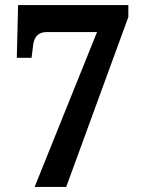

<svg xmlns="http://www.w3.org/2000/svg" viewBox="-20 -734 565 754"><path d="M116 0 361 -608H163Q116 -608 110 -556L104 -507H46L51 -714H484V-667L240 0Z"/></svg>

Font: Noto Serif Khmer SemiCondensed
Style: Bold
Weight: 700
Width: 4
Designer: Danh Hong and the Monotype Design Team
Foundry: Monotype Imaging Inc.
Version: Version 2.004; ttfautohint (v1.8.4.7-5d5b)